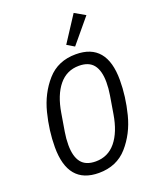

<svg xmlns="http://www.w3.org/2000/svg" viewBox="-172 -1048 944 1160"><g transform="rotate(-20 300.0 -468.5)"><path d="M62 -225Q62 -331 90 -441.5Q118 -552 187.5 -631Q257 -710 372 -710Q570 -710 570 -473Q570 -367 542 -256.5Q514 -146 444.5 -67Q375 12 260 12Q62 12 62 -225ZM463 -292 482 -406Q489 -448 489 -488Q489 -562 459.5 -600Q430 -638 366 -638Q287 -638 237 -577Q187 -516 169 -406L150 -292Q143 -250 143 -210Q143 -136 172.5 -98Q202 -60 266 -60Q345 -60 395 -121Q445 -182 463 -292ZM385 -755 338 -783 446 -949 514 -910Z"/></g></svg>

Font: iA Writer Duo S
Style: Italic
Weight: 400
Italic angle: -9.5°
Designer: Mike Abbink, Paul van der Laan, Pieter van Rosmalen, Oliver Reichenstein
Foundry: Bold Monday and Information Architects Inc.
Version: Version 2.000